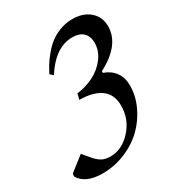

<svg xmlns="http://www.w3.org/2000/svg" viewBox="-209 -871 908 992"><g transform="rotate(-30 245.5 -375.0)"><path d="M460.9 -314Q460.9 -253.9 434.3 -195.6Q407.7 -137.2 362.3 -91.8Q316.9 -46.4 251 -18.3Q185.1 9.8 111.8 9.8Q10.7 9.8 -24.9 -50.8L-22.9 -66.9L64 -134.8L101.1 -90.8Q121.1 -67.4 141.1 -56.6Q161.1 -45.9 190.9 -45.9Q259.8 -45.9 314.5 -105.7Q369.1 -165.5 369.1 -247.1Q369.1 -314.9 323.2 -347.4Q277.3 -379.9 196.8 -379.9L205.1 -414.1Q257.8 -420.4 304.2 -443.6Q350.6 -466.8 381.8 -507.6Q413.1 -548.3 413.1 -597.2Q413.1 -633.8 391.6 -656Q370.1 -678.2 326.2 -678.2Q224.6 -678.2 147 -556.2L128.9 -571.8Q141.6 -596.7 153.8 -616.7Q166 -636.7 189.2 -665Q212.4 -693.4 237.1 -712.6Q261.7 -731.9 297.6 -745.8Q333.5 -759.8 373 -759.8Q438 -759.8 477.1 -725.1Q516.1 -690.4 516.1 -636.2Q516.1 -524.9 372.1 -450.2V-439.9Q413.6 -425.8 437.3 -393.8Q460.9 -361.8 460.9 -314Z"/></g></svg>

Font: Happy Times at the IKOB New Game Plus Edition
Style: Italic
Weight: 400
Italic angle: -16°
Designer: Lucas Le Bihan
Foundry: Lucas Le Bihan
Version: Version 1.000;PS 1.0;hotconv 1.0.88;makeotf.lib2.5.647800